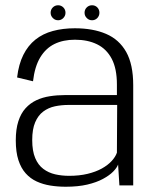

<svg xmlns="http://www.w3.org/2000/svg" viewBox="-20 -705 588 730"><path d="M230 5Q276.5 5 311.8 -3.2Q347 -11.5 371.5 -24.8Q396 -38 410.2 -52.5Q424.5 -67 429 -79.5L434 0H486.5V-381Q486.5 -460 459.8 -507.5Q433 -555 383.2 -576.2Q333.5 -597.5 264.5 -597.5Q219 -597.5 181 -587.2Q143 -577 114.8 -554.5Q86.5 -532 68.8 -496.5Q51 -461 45 -410.5L105.5 -396Q112 -452 133 -486.8Q154 -521.5 187.2 -537.8Q220.5 -554 265 -554Q313.5 -554 349.2 -536.5Q385 -519 404.8 -481.5Q424.5 -444 424.5 -383.5V-343.5H227Q197.5 -343.5 169.8 -339.2Q142 -335 118.5 -324Q95 -313 77.2 -293.5Q59.5 -274 49.8 -244Q40 -214 40 -171Q40 -127 50 -96.2Q60 -65.5 77.8 -45.8Q95.5 -26 119.5 -15Q143.5 -4 171.5 0.5Q199.5 5 230 5ZM243 -36.5Q215 -36.5 189.8 -42.2Q164.5 -48 144.8 -62.8Q125 -77.5 113.8 -104.2Q102.5 -131 102.5 -172.5Q102.5 -214 113.8 -240.2Q125 -266.5 144.5 -281Q164 -295.5 188.8 -300.8Q213.5 -306 240.5 -306H425.5L424.5 -124.5Q419 -108.5 404.5 -92.8Q390 -77 367 -64.2Q344 -51.5 312.8 -44Q281.5 -36.5 243 -36.5ZM201 -628Q212.5 -628 220.8 -636.5Q229 -645 229 -656.5Q229 -668.5 220.8 -676.8Q212.5 -685 201 -685Q189 -685 180.8 -676.8Q172.5 -668.5 172.5 -656.5Q172.5 -645 180.8 -636.5Q189 -628 201 -628ZM330 -628Q342 -628 350 -636.5Q358 -645 358 -656.5Q358 -668.5 350 -676.8Q342 -685 330 -685Q318 -685 309.8 -676.8Q301.5 -668.5 301.5 -656.5Q301.5 -645 309.8 -636.5Q318 -628 330 -628Z"/></svg>

Font: Anybody Light
Style: Regular
Weight: 300
Designer: Tyler Finck
Foundry: Etcetera Type Company
Version: Version 1.111; ttfautohint (v1.8.4)